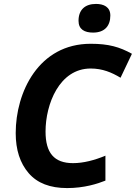

<svg xmlns="http://www.w3.org/2000/svg" viewBox="-20 -948 692 978"><path d="M322 10C409 10 477 -12 517 -28V-155C462 -132 405 -117 352 -117C255 -117 212 -170 212 -278C212 -417 282 -599 442 -599C502 -599 549 -579 594 -552L652 -674C589 -709 533 -725 442 -725C177 -725 60 -479 60 -270C60 -185 82 -117 126 -66C170 -15 235 10 322 10ZM454 -782C514 -782 542 -817 542 -869C542 -913 508 -928 469 -928C413 -928 380 -898 380 -842C380 -798 411 -782 454 -782Z"/></svg>

Font: BC Sans
Style: Bold Italic
Weight: 700
Italic angle: -12°
Designer: Monotype Design Team
Province of B.C.
Foundry: Monotype Imaging Inc.
Version: Version 2.000;GOOG;noto-source:20170915:90ef993387c0